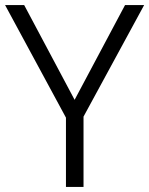

<svg xmlns="http://www.w3.org/2000/svg" viewBox="-20 -734 586 754"><path d="M273 -342 75 -714H0L239 -272V0H308V-276L546 -714H471Z"/></svg>

Font: Noto Kufi Arabic Light
Style: Regular
Weight: 300
Designer: Monotype Design Team, David Williams, Khaled Hosny
Foundry: Google LLC
Version: Version 2.109